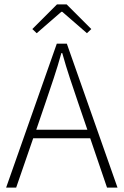

<svg xmlns="http://www.w3.org/2000/svg" viewBox="-20 -859 566 879"><path d="M188 -388 146 -265H380L338 -388Q318 -447 300 -501Q282 -555 265 -616H261Q244 -555 226 -501Q208 -447 188 -388ZM8 0 240 -659H286L518 0H470L393 -226H132L54 0ZM128 -726 241 -839H285L398 -726L378 -707L265 -805H261L148 -707Z"/></svg>

Font: CV Source Sans Light
Style: Regular
Weight: 300
Designer: Paul D. Hunt
Foundry: Adobe Systems Incorporated
Version: Version 3.001